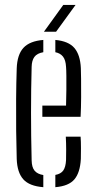

<svg xmlns="http://www.w3.org/2000/svg" viewBox="-20 -772 399 798"><path d="M49.5 -111.5Q48 -163.5 47.2 -228.5Q46.5 -293.5 47 -361Q47.5 -428.5 49.5 -487.5Q51.5 -545 77.5 -573.2Q103.5 -601.5 160 -606V-555Q134 -550.5 123 -535.5Q112 -520.5 111.5 -494Q106.5 -308.5 111.5 -106Q112 -76.5 123.8 -62.5Q135.5 -48.5 160 -44.5V6Q102 1.5 76.8 -26.8Q51.5 -55 49.5 -111.5ZM156 -286.5V-333H254.5Q255.5 -365 255.8 -398Q256 -431 255.8 -457.2Q255.5 -483.5 254.5 -494Q253 -522.5 241.8 -536.8Q230.5 -551 210 -555V-606Q265 -601 289.2 -572.5Q313.5 -544 316 -489Q316.5 -478 317 -444.5Q317.5 -411 317.2 -368.2Q317 -325.5 315 -286.5ZM210 6V-45Q232.5 -49 242.8 -63.2Q253 -77.5 254.5 -106.5Q255 -121.5 255 -148.8Q255 -176 253.5 -204H315Q316.5 -184.5 316.5 -156.2Q316.5 -128 316 -111.5Q313 -54.5 289.2 -26.5Q265.5 1.5 210 6ZM162.5 -640 243 -751.5H294L213 -640Z"/></svg>

Font: Big Shoulders Stencil Text Light
Style: Regular
Weight: 300
Designer: Patric King
Foundry: XO Type Co
Version: Version 1.000